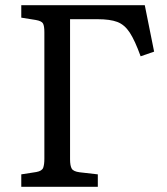

<svg xmlns="http://www.w3.org/2000/svg" viewBox="-20 -720 644 740"><path d="M62 0V-48L120 -57Q142 -61 146.5 -73.5Q151 -86 151 -108V-596Q151 -619 146 -629Q141 -639 118 -643L62 -652V-700H538L574 -521L522 -503Q500 -564 480 -594.5Q460 -625 432 -635.5Q404 -646 356 -646H250V-106Q250 -81 256.5 -70Q263 -59 287 -56L357 -48V0Z"/></svg>

Font: Text Regular
Style: Regular
Weight: 400
Designer: Latin by Veronika Burian and Jose Scaglione. Greek by Irene Vlachou. Cyrillic by Vera Evstafieva.
Foundry: TypeTogether
Version: Version 3.002